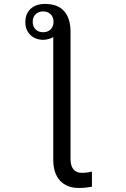

<svg xmlns="http://www.w3.org/2000/svg" viewBox="-20 -749 640 977"><path d="M108.9 -635.7Q108.9 -679.7 136 -704.3Q163.1 -729 209 -729Q274.4 -729 306.6 -691.9Q338.9 -654.8 338.9 -587.9V60.5Q338.9 93.8 353.3 112.1Q367.7 130.4 396 130.4Q422.4 130.4 447.8 124V201.2Q414.1 207.5 382.3 207.5Q319.8 207.5 285.4 170.2Q251 132.8 251 63V-560.5Q243.7 -555.2 228.8 -550.8Q213.9 -546.4 200.7 -546.4Q159.7 -546.4 134.3 -571.5Q108.9 -596.7 108.9 -635.7ZM146.5 -638.2Q146.5 -614.3 161.1 -599.6Q175.8 -585 199.2 -585Q223.1 -585 237.8 -599.6Q252.4 -614.3 252.4 -638.2Q252.4 -661.6 238 -676.3Q223.6 -690.9 199.2 -690.9Q175.8 -690.9 161.1 -676.3Q146.5 -661.6 146.5 -638.2Z"/></svg>

Font: Cousine
Style: Regular
Weight: 400
Monospace: yes
Designer: Steve Matteson
Foundry: Ascender Corporation
Version: Version 1.20